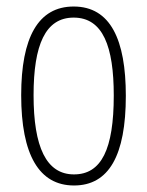

<svg xmlns="http://www.w3.org/2000/svg" viewBox="-20 -559 452 589"><path d="M366 -265C366 -437 319 -539 206 -539C97 -539 45 -444 45 -267C45 -84 100 10 207 10C314 10 366 -82 366 -265ZM83 -267C83 -421 119 -505 206 -505C296 -505 329 -416 329 -266C329 -101 291 -24 207 -24C122 -24 83 -108 83 -267Z"/></svg>

Font: Noto Sans ExtraCondensed ExtraLight
Style: Regular
Weight: 200
Width: 2
Designer: Monotype Design Team
Foundry: Monotype Imaging Inc.
Version: Version 2.013